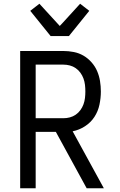

<svg xmlns="http://www.w3.org/2000/svg" viewBox="-20 -1008 640 1028"><path d="M88 0V-735H319Q347 -735 375 -729.5Q403 -724 427 -710Q451 -696 470 -674.5Q489 -653 500 -627.5Q511 -602 515.5 -574Q520 -546 520 -518Q520 -483 512.5 -447.5Q505 -412 485.5 -382Q466 -352 435 -332Q404 -312 369 -305L536 0H444L279 -302H171V0ZM319 -375Q337 -375 354 -379.5Q371 -384 385.5 -394Q400 -404 410.5 -418.5Q421 -433 427 -449.5Q433 -466 435 -483.5Q437 -501 437 -518Q437 -536 435 -553.5Q433 -571 427 -587.5Q421 -604 410.5 -618.5Q400 -633 385.5 -643Q371 -653 354 -657.5Q337 -662 319 -662H171V-375ZM251 -815 142 -950 191 -988 300 -869 316 -886 409 -988 458 -950 349 -815Z"/></svg>

Font: Iosevka Extended
Style: Regular
Weight: 400
Width: 7
Monospace: yes
Designer: Belleve Invis
Foundry: Belleve Invis
Version: Version 32.5.0; ttfautohint (v1.8.4)